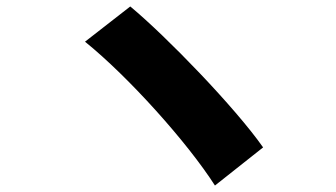

<svg xmlns="http://www.w3.org/2000/svg" viewBox="-20 -641 1040 594"><path d="M383 -621 243 -512C378 -403 560 -200 645 -67L794 -185C707 -309 495 -528 383 -621Z"/></svg>

Font: Noto Sans CJK JP Black
Style: Regular
Weight: 900
Designer: Ryoko NISHIZUKA (kana & ideographs); Paul D. Hunt (Latin, Greek & Cyrillic); Wenlong ZHANG (bopomofo); Sandoll Communica
Foundry: Adobe Systems Incorporated
Version: Version 1.004;PS 1.004;hotconv 1.0.82;makeotf.lib2.5.63406